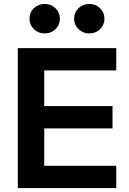

<svg xmlns="http://www.w3.org/2000/svg" viewBox="-20 -961 659 981"><path d="M573.9 0H71V-715H573.9V-601.2H206V-113.8H573.9ZM554.9 -305.1H196V-418.9H554.9ZM436.2 -790.2Q403.4 -790.2 381 -812Q358.6 -833.8 358.6 -864.8Q358.6 -897.2 381 -919Q403.4 -940.8 436.2 -940.8Q468.9 -940.8 491.3 -919Q513.7 -897.2 513.7 -864.8Q513.7 -833.8 491.3 -812Q468.9 -790.2 436.2 -790.2ZM208.3 -790.2Q175.5 -790.2 153.1 -812Q130.7 -833.8 130.7 -864.8Q130.7 -897.2 153.1 -919Q175.5 -940.8 208.3 -940.8Q241.1 -940.8 263.5 -919Q285.9 -897.2 285.9 -864.8Q285.9 -833.8 263.5 -812Q241.1 -790.2 208.3 -790.2Z"/></svg>

Font: Wix Madefor Display
Style: Regular
Weight: 400
Designer: Dalton Maag Ltd
Foundry: Dalton Maag Ltd
Version: Version 3.100